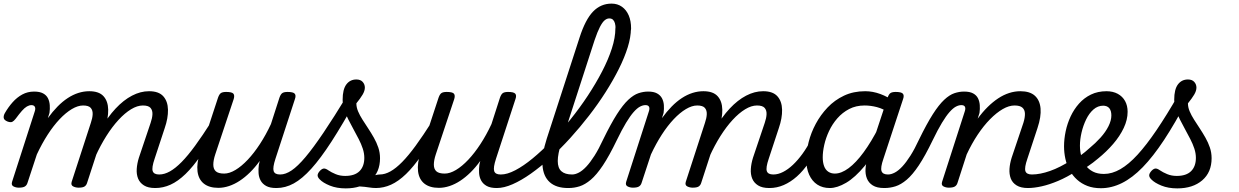

<svg xmlns="http://www.w3.org/2000/svg" viewBox="-23 -1024 6857 1063"><path d="M81 15Q65 15 51.5 8Q38 1 44 -18L169 -406Q175 -423 170 -432.5Q165 -442 151 -442Q139 -442 126 -434.5Q113 -427 98.5 -410.5Q84 -394 64 -367Q54 -354 45 -349.5Q36 -345 19 -351Q-1 -359 -2.5 -371.5Q-4 -384 4 -398Q23 -431 47 -458Q71 -485 100.5 -501Q130 -517 166 -517Q197 -517 215.5 -507Q234 -497 242.5 -480Q251 -463 252.5 -442Q254 -421 251 -399L242 -370Q268 -406 295.5 -434Q323 -462 352 -481Q381 -500 411 -509.5Q441 -519 471 -519Q525 -519 550 -491.5Q575 -464 576 -417Q577 -370 558 -315L459 -11Q455 2 445 8.5Q435 15 412 15Q396 15 382 8Q368 1 374 -18L480 -344Q489 -370 490 -391.5Q491 -413 479.5 -426.5Q468 -440 437 -440Q408 -440 374.5 -420Q341 -400 307 -364Q273 -328 241 -278.5Q209 -229 181 -169L129 -11Q125 2 114.5 8.5Q104 15 81 15ZM836 17Q797 17 774 2.5Q751 -12 741.5 -35.5Q732 -59 734 -89Q736 -119 746 -151L811 -344Q820 -370 821 -391.5Q822 -413 810.5 -426.5Q799 -440 768 -440Q737 -440 702.5 -419Q668 -398 633 -360Q598 -322 565.5 -270.5Q533 -219 505 -157H468Q497 -242 535 -309Q573 -376 617 -423Q661 -470 708 -494.5Q755 -519 802 -519Q856 -519 881 -491Q906 -463 907 -416.5Q908 -370 889 -315L833 -145Q816 -95 822.5 -76.5Q829 -58 858 -58Q873 -58 879 -46.5Q885 -35 882.5 -20.5Q880 -6 868.5 5.5Q857 17 836 17Z M837 17Q823 17 816.5 5.5Q810 -6 812.5 -20.5Q815 -35 826.5 -46.5Q838 -58 859 -58Q887 -58 917.5 -75Q948 -92 982.5 -127Q1017 -162 1057.5 -217.5Q1098 -273 1147 -350Q1156 -363 1168.5 -361.5Q1181 -360 1188.5 -350.5Q1196 -341 1190 -328Q1137 -233 1091.5 -167Q1046 -101 1004 -60.5Q962 -20 921 -1.5Q880 17 837 17Z M1186 16Q1135 16 1105.5 -7.5Q1076 -31 1070.5 -75.5Q1065 -120 1085 -182L1184 -483Q1191 -503 1200.5 -509Q1210 -515 1229 -515Q1261 -515 1269 -505.5Q1277 -496 1271 -476L1169 -170Q1158 -137 1158 -112.5Q1158 -88 1172 -75.5Q1186 -63 1218 -63Q1247 -63 1280.5 -83Q1314 -103 1348.5 -139.5Q1383 -176 1416 -226.5Q1449 -277 1477 -337L1524 -483Q1531 -503 1540.5 -509Q1550 -515 1569 -515Q1600 -515 1608.5 -505.5Q1617 -496 1610 -476L1502 -145Q1486 -96 1492 -77Q1498 -58 1527 -58Q1541 -58 1547.5 -46.5Q1554 -35 1552 -20.5Q1550 -6 1538.5 5.5Q1527 17 1506 17Q1471 17 1450.5 5.5Q1430 -6 1420 -24.5Q1410 -43 1408.5 -65.5Q1407 -88 1410 -111L1415 -133Q1389 -97 1361 -69.5Q1333 -42 1304 -23Q1275 -4 1245 6Q1215 16 1186 16Z M1508 17Q1489 17 1483 5.5Q1477 -6 1481 -20.5Q1485 -35 1497.5 -46.5Q1510 -58 1529 -58Q1558 -58 1591.5 -80.5Q1625 -103 1668 -154Q1711 -205 1768 -289.5Q1825 -374 1900 -497Q1908 -510 1922.5 -507.5Q1937 -505 1947 -494.5Q1957 -484 1949 -471Q1873 -334 1812.5 -240.5Q1752 -147 1701 -90.5Q1650 -34 1603.5 -8.5Q1557 17 1508 17Z M2059 17Q2040 17 2018.5 13.5Q1997 10 1972 8.5Q1947 7 1914 13L1940 -14Q1971 -28 1998.5 -37.5Q2026 -47 2047 -52.5Q2068 -58 2081 -58Q2090 -58 2092.5 -46.5Q2095 -35 2091.5 -20.5Q2088 -6 2079.5 5.5Q2071 17 2059 17ZM1891 19Q1841 19 1803 3.5Q1765 -12 1747 -31Q1735 -43 1735.5 -54Q1736 -65 1749 -79Q1761 -91 1771 -91Q1781 -91 1795 -81Q1811 -70 1835 -60Q1859 -50 1888 -50Q1941 -50 1967.5 -76.5Q1994 -103 1994 -150Q1994 -175 1985.5 -201Q1977 -227 1963 -254Q1949 -281 1934 -308.5Q1919 -336 1905 -363.5Q1891 -391 1882.5 -418.5Q1874 -446 1874 -472Q1874 -529 1894.5 -556.5Q1915 -584 1950 -584Q1973 -584 1985 -570.5Q1997 -557 1997 -539Q1997 -521 1984.5 -500Q1972 -479 1950 -452Q1950 -430 1959.5 -407.5Q1969 -385 1984 -361.5Q1999 -338 2015.5 -313Q2032 -288 2047 -261.5Q2062 -235 2071.5 -207Q2081 -179 2081 -148Q2081 -70 2029 -25.5Q1977 19 1891 19Z M2058 17Q2044 17 2037.5 5.5Q2031 -6 2033.5 -20.5Q2036 -35 2047.5 -46.5Q2059 -58 2080 -58Q2108 -58 2138.5 -75Q2169 -92 2203.5 -127Q2238 -162 2278.5 -217.5Q2319 -273 2368 -350Q2377 -363 2389.5 -361.5Q2402 -360 2409.5 -350.5Q2417 -341 2411 -328Q2358 -233 2312.5 -167Q2267 -101 2225 -60.5Q2183 -20 2142 -1.5Q2101 17 2058 17Z M2407 16Q2356 16 2326.5 -7.5Q2297 -31 2291.5 -75.5Q2286 -120 2306 -182L2405 -483Q2412 -503 2421.5 -509Q2431 -515 2450 -515Q2482 -515 2490 -505.5Q2498 -496 2492 -476L2390 -170Q2379 -137 2379 -112.5Q2379 -88 2393 -75.5Q2407 -63 2439 -63Q2468 -63 2501.5 -83Q2535 -103 2569.5 -139.5Q2604 -176 2637 -226.5Q2670 -277 2698 -337L2745 -483Q2752 -503 2761.5 -509Q2771 -515 2790 -515Q2821 -515 2829.5 -505.5Q2838 -496 2831 -476L2723 -145Q2707 -96 2713 -77Q2719 -58 2748 -58Q2762 -58 2768.5 -46.5Q2775 -35 2773 -20.5Q2771 -6 2759.5 5.5Q2748 17 2727 17Q2692 17 2671.5 5.5Q2651 -6 2641 -24.5Q2631 -43 2629.5 -65.5Q2628 -88 2631 -111L2636 -133Q2610 -97 2582 -69.5Q2554 -42 2525 -23Q2496 -4 2466 6Q2436 16 2407 16Z M2728 17Q2709 17 2703.5 5.5Q2698 -6 2702 -20.5Q2706 -35 2719 -46.5Q2732 -58 2751 -58Q2785 -58 2830 -81.5Q2875 -105 2926 -147Q2977 -189 3030.5 -244Q3084 -299 3135.5 -363Q3187 -427 3231.5 -494.5Q3276 -562 3310.5 -628.5Q3345 -695 3364.5 -755.5Q3384 -816 3384 -866Q3384 -885 3397 -894.5Q3410 -904 3427 -904Q3444 -904 3457 -894.5Q3470 -885 3470 -866Q3470 -819 3452.5 -762.5Q3435 -706 3403.5 -643Q3372 -580 3330 -514Q3288 -448 3238 -383.5Q3188 -319 3134 -259.5Q3080 -200 3024.5 -150Q2969 -100 2916 -62.5Q2863 -25 2815 -4Q2767 17 2728 17Z M3122 17Q3057 17 3021 -15Q2985 -47 2980.5 -108Q2976 -169 3004 -256L3186 -817Q3218 -916 3260.5 -960Q3303 -1004 3363 -1004Q3396 -1004 3420.5 -986.5Q3445 -969 3458 -938.5Q3471 -908 3471 -866Q3471 -847 3458 -838Q3445 -829 3428 -829Q3411 -829 3398 -838Q3385 -847 3385 -866Q3385 -883 3381.5 -895.5Q3378 -908 3370.5 -915Q3363 -922 3350 -922Q3337 -922 3324.5 -911.5Q3312 -901 3298.5 -875Q3285 -849 3269 -802L3084 -231Q3065 -171 3065 -132.5Q3065 -94 3085 -76Q3105 -58 3144 -58Q3158 -58 3164.5 -46.5Q3171 -35 3168.5 -20.5Q3166 -6 3154.5 5.5Q3143 17 3122 17Z M3125 17Q3113 17 3109.5 5.5Q3106 -6 3110 -20.5Q3114 -35 3123.5 -46.5Q3133 -58 3145 -58Q3162 -58 3182 -68.5Q3202 -79 3223.5 -102Q3245 -125 3268.5 -162Q3292 -199 3317 -253Q3359 -339 3392.5 -391.5Q3426 -444 3455.5 -471.5Q3485 -499 3512 -508Q3539 -517 3565 -517Q3576 -517 3579 -505.5Q3582 -494 3579 -479.5Q3576 -465 3568.5 -453.5Q3561 -442 3550 -442Q3536 -442 3520 -433.5Q3504 -425 3485 -403.5Q3466 -382 3443 -344Q3420 -306 3392 -248Q3350 -161 3315 -108.5Q3280 -56 3248 -29Q3216 -2 3186 7.5Q3156 17 3125 17Z M3481 15Q3465 15 3451.5 8Q3438 1 3444 -18L3569 -406Q3575 -423 3570.5 -432.5Q3566 -442 3551 -442Q3535 -442 3529 -453.5Q3523 -465 3525.5 -479.5Q3528 -494 3538.5 -505.5Q3549 -517 3566 -517Q3596 -517 3614.5 -507Q3633 -497 3642 -480Q3651 -463 3652.5 -442Q3654 -421 3651 -399L3642 -370Q3668 -406 3695.5 -434Q3723 -462 3752 -481Q3781 -500 3811 -509.5Q3841 -519 3871 -519Q3925 -519 3950 -491.5Q3975 -464 3976 -417Q3977 -370 3958 -315L3859 -11Q3855 2 3845 8.5Q3835 15 3812 15Q3796 15 3782 8Q3768 1 3774 -18L3880 -344Q3889 -370 3890 -391.5Q3891 -413 3879.5 -426.5Q3868 -440 3837 -440Q3808 -440 3774.5 -420Q3741 -400 3707 -364Q3673 -328 3641 -278.5Q3609 -229 3581 -169L3529 -11Q3525 2 3514.5 8.5Q3504 15 3481 15ZM4236 17Q4197 17 4174 2.5Q4151 -12 4141.5 -35.5Q4132 -59 4134 -89Q4136 -119 4146 -151L4211 -344Q4220 -370 4221 -391.5Q4222 -413 4210.5 -426.5Q4199 -440 4168 -440Q4137 -440 4102.5 -419Q4068 -398 4033 -360Q3998 -322 3965.5 -270.5Q3933 -219 3905 -157H3868Q3897 -242 3935 -309Q3973 -376 4017 -423Q4061 -470 4108 -494.5Q4155 -519 4202 -519Q4256 -519 4281 -491Q4306 -463 4307 -416.5Q4308 -370 4289 -315L4233 -145Q4216 -95 4222.5 -76.5Q4229 -58 4258 -58Q4273 -58 4279 -46.5Q4285 -35 4282.5 -20.5Q4280 -6 4268.5 5.5Q4257 17 4236 17Z M4237 17Q4223 17 4216.5 5.5Q4210 -6 4212.5 -20.5Q4215 -35 4226.5 -46.5Q4238 -58 4259 -58Q4285 -58 4312.5 -72Q4340 -86 4367 -111.5Q4394 -137 4419.5 -172Q4445 -207 4467 -250Q4474 -264 4487 -263.5Q4500 -263 4509 -253Q4518 -243 4513 -229Q4486 -170 4455 -124Q4424 -78 4389 -47Q4354 -16 4316 0.5Q4278 17 4237 17Z M4571 17Q4531 17 4502 -2Q4473 -21 4457 -56.5Q4441 -92 4441 -141Q4441 -186 4454 -237.5Q4467 -289 4493.5 -338.5Q4520 -388 4559 -429Q4598 -470 4650 -494.5Q4702 -519 4767 -519Q4809 -519 4851 -503.5Q4893 -488 4926 -463L4911 -394Q4867 -422 4832 -431Q4797 -440 4764 -440Q4716 -440 4678.5 -420.5Q4641 -401 4613 -369Q4585 -337 4567 -298.5Q4549 -260 4540.5 -222Q4532 -184 4532 -153Q4532 -125 4539.5 -104.5Q4547 -84 4562.5 -73.5Q4578 -63 4599 -63Q4635 -63 4675.5 -93Q4716 -123 4758.5 -181Q4801 -239 4843 -321L4870 -279Q4819 -171 4765 -106Q4711 -41 4661.5 -12Q4612 17 4571 17ZM4872 17Q4832 17 4809 2.5Q4786 -12 4776.5 -36Q4767 -60 4769 -89.5Q4771 -119 4781 -151L4891 -483Q4898 -503 4907.5 -509Q4917 -515 4936 -515Q4967 -515 4975.5 -505.5Q4984 -496 4977 -476L4868 -145Q4851 -96 4857.5 -77Q4864 -58 4893 -58Q4907 -58 4913.5 -46.5Q4920 -35 4918 -20.5Q4916 -6 4904.5 5.5Q4893 17 4872 17Z M4874 17Q4862 17 4858.5 5.5Q4855 -6 4859 -20.5Q4863 -35 4872.5 -46.5Q4882 -58 4894 -58Q4911 -58 4931 -68.5Q4951 -79 4972.5 -102Q4994 -125 5017.5 -162Q5041 -199 5066 -253Q5108 -339 5141.5 -391.5Q5175 -444 5204.5 -471.5Q5234 -499 5261 -508Q5288 -517 5314 -517Q5325 -517 5328 -505.5Q5331 -494 5328 -479.5Q5325 -465 5317.5 -453.5Q5310 -442 5299 -442Q5285 -442 5269 -433.5Q5253 -425 5234 -403.5Q5215 -382 5192 -344Q5169 -306 5141 -248Q5099 -161 5064 -108.5Q5029 -56 4997 -29Q4965 -2 4935 7.5Q4905 17 4874 17Z M5668 17Q5629 17 5605.5 2.5Q5582 -12 5573 -36Q5564 -60 5566 -89.5Q5568 -119 5578 -151L5643 -344Q5652 -373 5651.5 -394.5Q5651 -416 5637.5 -428Q5624 -440 5594 -440Q5563 -440 5528.5 -420Q5494 -400 5458.5 -364Q5423 -328 5390 -278.5Q5357 -229 5329 -169L5278 -11Q5274 2 5263.5 8.5Q5253 15 5230 15Q5214 15 5200.5 8Q5187 1 5193 -18L5318 -406Q5324 -423 5319.5 -432.5Q5315 -442 5300 -442Q5286 -442 5280.5 -453.5Q5275 -465 5277 -479.5Q5279 -494 5288.5 -505.5Q5298 -517 5315 -517Q5346 -517 5364.5 -507Q5383 -497 5391.5 -480Q5400 -463 5401.5 -442Q5403 -421 5400 -399L5390 -367Q5417 -404 5445.5 -432Q5474 -460 5503.5 -479.5Q5533 -499 5564 -509Q5595 -519 5626 -519Q5679 -519 5706.5 -494Q5734 -469 5738 -423.5Q5742 -378 5721 -315L5665 -145Q5648 -96 5654 -77Q5660 -58 5690 -58Q5704 -58 5710 -46.5Q5716 -35 5714 -20.5Q5712 -6 5700.5 5.5Q5689 17 5668 17Z M5668 17Q5649 17 5643 5.5Q5637 -6 5641.5 -20.5Q5646 -35 5658.5 -46.5Q5671 -58 5690 -58Q5735 -58 5790.5 -77.5Q5846 -97 5906 -136Q5917 -143 5927 -138Q5937 -133 5943 -121Q5949 -109 5948 -96.5Q5947 -84 5937 -77Q5884 -43 5835.5 -22.5Q5787 -2 5744.5 7.5Q5702 17 5668 17Z M5905 -128Q5933 -144 5959 -163Q5985 -182 6008 -203Q6042 -231 6070 -262Q6098 -293 6114 -325Q6130 -357 6130 -385Q6130 -411 6118.5 -425Q6107 -439 6083 -439Q6069 -439 6062.5 -451Q6056 -463 6057.5 -479Q6059 -495 6070 -507Q6081 -519 6102 -519Q6139 -519 6165.5 -504.5Q6192 -490 6206 -464.5Q6220 -439 6220 -405Q6220 -361 6198.5 -315.5Q6177 -270 6140 -227Q6103 -184 6056 -146Q6029 -123 5998.5 -102.5Q5968 -82 5936 -64Z M6072 18Q6030 18 5997.5 5.5Q5965 -7 5940.5 -29Q5916 -51 5899.5 -80.5Q5883 -110 5875.5 -144.5Q5868 -179 5868 -214Q5868 -254 5877 -297Q5886 -340 5904.5 -379.5Q5923 -419 5951 -450.5Q5979 -482 6017 -500.5Q6055 -519 6104 -519Q6113 -519 6115 -507Q6117 -495 6113.5 -479Q6110 -463 6102.5 -451Q6095 -439 6086 -439Q6055 -439 6031 -418Q6007 -397 5990.5 -363Q5974 -329 5965 -290.5Q5956 -252 5956 -218Q5956 -188 5963.5 -159.5Q5971 -131 5987 -109Q6003 -87 6028 -74Q6053 -61 6089 -61Q6134 -61 6180 -87.5Q6226 -114 6275 -167.5Q6324 -221 6380 -303.5Q6436 -386 6501 -499Q6507 -510 6521 -506.5Q6535 -503 6545.5 -492.5Q6556 -482 6550 -470Q6483 -342 6422 -249.5Q6361 -157 6303.5 -98Q6246 -39 6188.5 -10.5Q6131 18 6072 18Z M6495 19Q6445 19 6407 3.5Q6369 -12 6351 -31Q6339 -43 6339.5 -54Q6340 -65 6353 -79Q6365 -91 6375 -91Q6385 -91 6399 -81Q6415 -70 6439 -60Q6463 -50 6492 -50Q6545 -50 6571.5 -76.5Q6598 -103 6598 -150Q6598 -175 6589.5 -201Q6581 -227 6567 -254Q6553 -281 6538 -308.5Q6523 -336 6509 -363.5Q6495 -391 6486.5 -418.5Q6478 -446 6478 -472Q6478 -529 6498.5 -556.5Q6519 -584 6554 -584Q6577 -584 6589 -570.5Q6601 -557 6601 -539Q6601 -521 6588.5 -500Q6576 -479 6554 -452Q6554 -430 6563.5 -407.5Q6573 -385 6588 -361.5Q6603 -338 6619.5 -313Q6636 -288 6651 -261.5Q6666 -235 6675.5 -207Q6685 -179 6685 -148Q6685 -70 6633 -25.5Q6581 19 6495 19Z"/></svg>

Font: Playwrite SK
Style: Regular
Weight: 400
Designer: Veronika Burian, José Scaglione
Foundry: TypeTogether
Version: Version 1.002